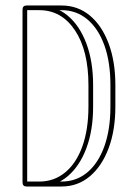

<svg xmlns="http://www.w3.org/2000/svg" viewBox="-20 -679 493 699"><path d="M204 -659Q263 -659 307 -622.5Q351 -586 375.5 -520.5Q400 -455 400 -369V-291Q400 -205 375.5 -139.5Q351 -74 307 -37Q263 0 204 0H77Q62 0 62 -15V-644Q62 -659 77 -659ZM79 -642V-18H204Q258 -18 298 -51.5Q338 -85 360 -146.5Q382 -208 382 -291V-369Q382 -453 360 -514Q338 -575 298 -608.5Q258 -642 204 -642ZM123 -642Q119 -642 116.5 -644.5Q114 -647 114 -651Q114 -654 116.5 -656.5Q119 -659 123 -659Q182 -659 226 -622.5Q270 -586 294.5 -520.5Q319 -455 319 -369V-291Q319 -205 294.5 -139.5Q270 -74 226 -37Q182 0 123 0Q119 0 116.5 -2.5Q114 -5 114 -9Q114 -13 116.5 -15.5Q119 -18 123 -18Q177 -18 217.5 -51.5Q258 -85 280 -146.5Q302 -208 302 -291V-369Q302 -495 253 -568.5Q204 -642 123 -642Z"/></svg>

Font: Libertine-Super Thin
Style: Regular
Weight: 100
Designer: Bastien Sozeau
Foundry: NBR — Bastien Sozeau
Version: Version 2.003;gftools[0.9.33]